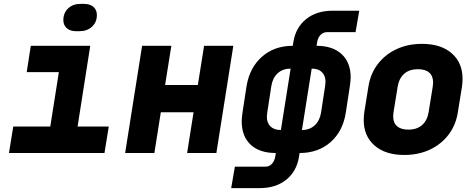

<svg xmlns="http://www.w3.org/2000/svg" viewBox="-20 -785 2440 985"><path d="M370 -625Q340 -625 322.5 -640.5Q305 -656 305 -682Q305 -719 329.5 -742Q354 -765 392 -765H412Q442 -765 459.5 -749.5Q477 -734 477 -708Q477 -671 452 -648Q427 -625 389 -625ZM516 0H26L48 -136H238L282 -415H117L138 -550H443L378 -136H538Z M772 0H622L709 -550H859L827 -349H995L1027 -550H1177L1090 0H940L973 -209H805Z M1166 180 1185 70H1342Q1361 70 1374.5 56Q1388 42 1392 19L1395 0Q1311 0 1265.5 -43Q1220 -86 1220 -163Q1220 -177 1224 -207L1245 -344Q1261 -439 1324.5 -494.5Q1388 -550 1482 -550L1485 -569Q1497 -644 1550.5 -687Q1604 -730 1686 -730H1823L1804 -620H1657Q1638 -620 1624.5 -606Q1611 -592 1607 -569L1604 -550Q1687 -550 1733 -507Q1779 -464 1779 -388Q1779 -374 1775 -344L1754 -207Q1739 -111 1675.5 -55.5Q1612 0 1517 0L1514 19Q1502 94 1448.5 137Q1395 180 1313 180ZM1471 -433Q1431 -433 1405 -409.5Q1379 -386 1372 -344L1351 -207Q1349 -193 1349 -186Q1349 -154 1368 -136Q1387 -118 1421 -118ZM1529 -118Q1568 -118 1594 -141.5Q1620 -165 1627 -207L1648 -344Q1650 -358 1650 -365Q1650 -397 1631.5 -415Q1613 -433 1579 -433Z M1846 -169Q1846 -189 1849 -210L1870 -340Q1880 -406 1917.5 -455.5Q1955 -505 2013.5 -532.5Q2072 -560 2145 -560Q2242 -560 2297.5 -511.5Q2353 -463 2353 -381Q2353 -361 2350 -340L2329 -210Q2319 -144 2281.5 -94.5Q2244 -45 2185.5 -17.5Q2127 10 2054 10Q1957 10 1901.5 -38.5Q1846 -87 1846 -169ZM2179 -210 2200 -340Q2202 -354 2202 -361Q2202 -395 2182 -412.5Q2162 -430 2124 -430Q2080 -430 2053.5 -406.5Q2027 -383 2020 -340L1999 -210Q1997 -196 1997 -189Q1997 -155 2017 -137.5Q2037 -120 2075 -120Q2119 -120 2145.5 -143.5Q2172 -167 2179 -210Z"/></svg>

Font: JetBrains Mono Extra Bold
Style: Italic
Weight: 800
Italic angle: -9°
Monospace: yes
Designer: Philipp Nurullin, Konstantin Bulenkov
Foundry: JetBrains
Version: 2.002